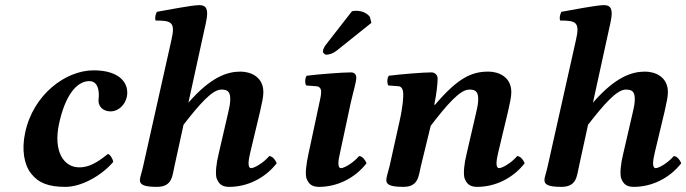

<svg xmlns="http://www.w3.org/2000/svg" viewBox="-20 -718 2674 748"><path d="M421 -87C421 -96 409 -118 400 -118C355 -81 323 -66 289 -66C228 -66 187 -128 210 -236C234 -347 279 -402 328 -402C362 -402 368 -363 364 -331C361 -304 381 -284 411 -284C441 -284 467 -309 474 -340C485 -394 446 -444 345 -444C235 -444 109 -349 78 -201C64 -136 73 -78 101 -42C130 -5 169 10 235 10C296 10 374 -32 421 -87Z M660 -72 695 -232C757 -312 807 -369 842 -369C863 -369 877 -364 877 -333C877 -319 876 -309 868 -275L831 -115C823 -83 818 -41 824 -23C832 -3 843 10 873 10C943 10 1012 -23 1058 -82C1055 -91 1043 -110 1029 -110C1003 -80 969 -63 959 -63C942 -63 949 -98 955 -124L993 -283C1001 -318 1006 -341 1006 -359C1006 -419 956 -439 917 -439C866 -439 802 -419 714 -318L772 -583C779 -616 787 -645 787 -665C787 -686 780 -698 757 -698C726 -698 634 -679 591 -672C585 -660 583 -647 586 -638C648 -638 664 -632 648 -563L538 -72C533 -48 525 -27 525 -17C525 -1 535 10 591 10C652 10 651 -33 660 -72Z M1347 -320C1356 -360 1368 -398 1368 -415C1368 -429 1360 -436 1347 -436C1315 -436 1222 -429 1175 -423C1168 -415 1167 -394 1173 -385L1213 -382C1225 -381 1231 -372 1231 -362C1231 -353 1231 -347 1225 -321L1181 -115C1174 -83 1168 -41 1174 -23C1182 -3 1193 10 1223 10C1293 10 1362 -23 1408 -82C1405 -91 1393 -110 1379 -110C1353 -80 1319 -63 1309 -63C1292 -63 1299 -98 1305 -124ZM1351 -674 1249 -543C1242 -534 1239 -525 1238 -519C1237 -513 1244 -505 1252 -505C1262 -505 1277 -509 1292 -521L1427 -629L1421 -652C1414 -662 1397 -676 1367 -676C1362 -676 1354 -675 1351 -674Z M1536 -243 1498 -72C1493 -52 1485 -27 1485 -17C1485 -1 1495 10 1551 10C1612 10 1610 -33 1620 -72L1658 -228C1721 -310 1772 -369 1808 -369C1829 -369 1843 -364 1843 -333C1843 -319 1842 -309 1834 -275L1797 -115C1789 -83 1784 -41 1790 -23C1798 -3 1809 10 1839 10C1909 10 1978 -23 2024 -82C2021 -91 2009 -110 1995 -110C1969 -80 1935 -63 1925 -63C1908 -63 1915 -98 1921 -124L1959 -283C1967 -318 1972 -341 1972 -359C1972 -419 1922 -439 1883 -439C1819 -439 1766 -417 1674 -309L1672 -311C1681 -353 1685 -395 1685 -412C1685 -426 1674 -436 1661 -436C1629 -436 1542 -429 1495 -423C1488 -415 1487 -394 1493 -385L1533 -382C1547 -381 1551 -364 1551 -352C1551 -341 1551 -309 1536 -243Z M2236 -72 2271 -232C2333 -312 2383 -369 2418 -369C2439 -369 2453 -364 2453 -333C2453 -319 2452 -309 2444 -275L2407 -115C2399 -83 2394 -41 2400 -23C2408 -3 2419 10 2449 10C2519 10 2588 -23 2634 -82C2631 -91 2619 -110 2605 -110C2579 -80 2545 -63 2535 -63C2518 -63 2525 -98 2531 -124L2569 -283C2577 -318 2582 -341 2582 -359C2582 -419 2532 -439 2493 -439C2442 -439 2378 -419 2290 -318L2348 -583C2355 -616 2363 -645 2363 -665C2363 -686 2356 -698 2333 -698C2302 -698 2210 -679 2167 -672C2161 -660 2159 -647 2162 -638C2224 -638 2240 -632 2224 -563L2114 -72C2109 -48 2101 -27 2101 -17C2101 -1 2111 10 2167 10C2228 10 2227 -33 2236 -72Z"/></svg>

Font: Libertinus Serif
Style: Bold Italic
Weight: 700
Italic angle: -12°
Designer: Philipp H. Poll, Khaled Hosny
Foundry: Caleb Maclennan
Version: Version 7.050;RELEASE